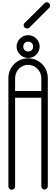

<svg xmlns="http://www.w3.org/2000/svg" viewBox="-20 -1693 502 1715"><path d="M399 -1673C391 -1673 381 -1669 377 -1663L201 -1489C195 -1485 191 -1475 191 -1467C191 -1451 205 -1439 221 -1439C229 -1439 239 -1441 243 -1447L419 -1623C425 -1627 427 -1637 427 -1643C427 -1659 415 -1673 399 -1673ZM232 -1379C176 -1379 128 -1333 128 -1277C128 -1221 176 -1175 232 -1175C288 -1175 334 -1221 334 -1277C334 -1333 288 -1379 232 -1379ZM232 -1321C258 -1321 276 -1303 276 -1277C276 -1251 258 -1233 232 -1233C206 -1233 188 -1251 188 -1277C188 -1303 206 -1321 232 -1321ZM231 -1114C295 -1114 349 -1060 349 -996V-880H115V-996C115 -1060 167 -1114 231 -1114ZM231 -1172C133 -1172 55 -1094 55 -996V-854V-850V-844V-30V-28C55 -12 69 2 85 2C101 2 115 -12 115 -28V-30V-820H349V-30C349 -14 361 0 377 0C393 0 407 -14 407 -30V-844V-850V-854V-996C407 -1094 329 -1172 231 -1172Z"/></svg>

Font: bauhaus_2017
Style: _regular
Weight: 400
Version: Version 1.0